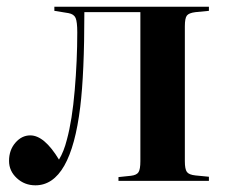

<svg xmlns="http://www.w3.org/2000/svg" viewBox="-20 -536 678 569"><path d="M85 13.2Q52.7 13.2 29.8 -8.1Q6.8 -29.3 6.8 -59.1Q6.8 -91.3 25.6 -113Q44.4 -134.8 69.8 -134.8Q111.3 -134.8 154.8 -63Q169.4 -86.9 178.2 -122.1Q193.8 -179.2 201.4 -268.1Q209 -356.9 209 -439.9Q209 -471.2 204.1 -482.7Q199.2 -494.1 183.1 -497.1L141.1 -503.9V-516.1H599.1V-503.9L559.1 -500Q539.6 -497.6 533.7 -489.7Q527.8 -481.9 527.8 -458V-58.1Q527.8 -34.7 533.9 -26.4Q540 -18.1 559.1 -16.1L599.1 -12.2V0H331.1V-11.2L368.2 -15.1Q385.3 -17.1 390.6 -25.9Q396 -34.7 396 -58.1V-500H230Q230 -318.8 217.8 -219.2Q189.5 13.2 85 13.2Z"/></svg>

Font: Display Semibold
Style: Regular
Weight: 600
Designer: Latin by Veronika Burian and Jose Scaglione. Greek by Irene Vlachou. Cyrillic by Vera Evstafieva.
Foundry: TypeTogether
Version: Version 3.002